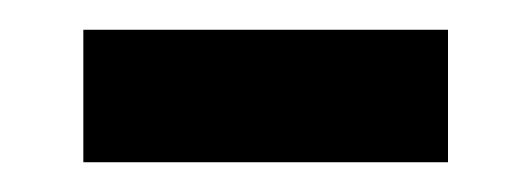

<svg xmlns="http://www.w3.org/2000/svg" viewBox="-20 -411 357 129"><path d="M36 -302V-391H281V-302Z"/></svg>

Font: Noto Sans Telugu UI SemiCondensed Medium
Style: Regular
Weight: 500
Width: 4
Designer: Jelle Bosma - Monotype Design Team
Foundry: Monotype Imaging Inc.
Version: Version 2.005; ttfautohint (v1.8.4.7-5d5b)